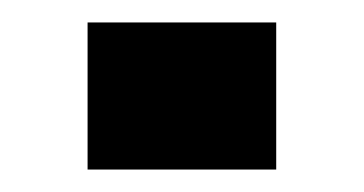

<svg xmlns="http://www.w3.org/2000/svg" viewBox="-20 -151 324 171"><path d="M58 0V-131H226V0Z"/></svg>

Font: Sarpanch
Style: Bold
Weight: 700
Designer: Manushi Parikh (Devanagari and Latin), Jyotish Sonowal (Devanagari)
Foundry: Indian Type Foundry
Version: Version 2.004;PS 1.0;hotconv 1.0.78;makeotf.lib2.5.61930; tt